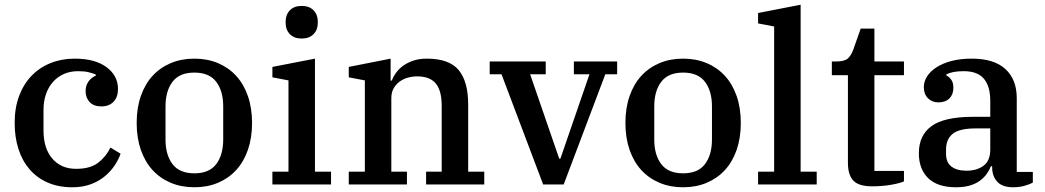

<svg xmlns="http://www.w3.org/2000/svg" viewBox="-20 -780 4419 812"><path d="M286 12Q227 12 181.5 -8Q136 -28 105 -64Q74 -100 58 -150Q42 -200 42 -260Q42 -324 61 -374.5Q80 -425 114 -460Q148 -495 194.5 -513.5Q241 -532 296 -532Q382 -532 430.5 -496Q479 -460 479 -404Q479 -369 460 -349.5Q441 -330 409 -330Q376 -330 359 -348.5Q342 -367 342 -395Q342 -418 354 -435Q366 -452 385 -460V-465Q373 -470 355 -474.5Q337 -479 310 -479Q277 -479 250 -467Q223 -455 204 -433.5Q185 -412 174.5 -382Q164 -352 164 -315V-228Q164 -153 201 -109.5Q238 -66 302 -66Q362 -66 395.5 -92Q429 -118 447 -156L490 -130Q481 -104 464 -79Q447 -54 422 -33.5Q397 -13 363 -0.5Q329 12 286 12Z M802 -47Q865 -47 894.5 -86Q924 -125 924 -190V-330Q924 -395 894.5 -434Q865 -473 802 -473Q739 -473 709.5 -434Q680 -395 680 -330V-190Q680 -125 709.5 -86Q739 -47 802 -47ZM802 12Q747 12 702 -7Q657 -26 625 -61Q593 -96 575.5 -146.5Q558 -197 558 -260Q558 -323 575.5 -373.5Q593 -424 625 -459Q657 -494 702 -513Q747 -532 802 -532Q857 -532 902 -513Q947 -494 979 -459Q1011 -424 1028.5 -373.5Q1046 -323 1046 -260Q1046 -197 1028.5 -146.5Q1011 -96 979 -61Q947 -26 902 -7Q857 12 802 12Z M1256 -617Q1224 -617 1206 -635.5Q1188 -654 1188 -683V-689Q1188 -718 1206 -736.5Q1224 -755 1256 -755Q1288 -755 1306 -736.5Q1324 -718 1324 -689V-683Q1324 -654 1306 -635.5Q1288 -617 1256 -617ZM1132 -54H1200V-440L1132 -453V-497L1312 -532V-54H1380V0H1132Z M1455 -54H1523V-440L1455 -453V-497L1632 -532V-439H1637Q1643 -456 1655.5 -473Q1668 -490 1686.5 -503Q1705 -516 1729.5 -524Q1754 -532 1785 -532Q1880 -532 1920 -483.5Q1960 -435 1960 -338V-54H2028V0H1782V-54H1848V-332Q1848 -397 1823 -427Q1798 -457 1744 -457Q1724 -457 1704.5 -451.5Q1685 -446 1669.5 -434.5Q1654 -423 1644.5 -406Q1635 -389 1635 -365V-54H1701V0H1455Z M2101 -466H2051V-520H2288V-466H2222L2345 -109H2350L2473 -466H2407V-520H2590V-466H2540L2364 0H2277Z M2869 -47Q2932 -47 2961.5 -86Q2991 -125 2991 -190V-330Q2991 -395 2961.5 -434Q2932 -473 2869 -473Q2806 -473 2776.5 -434Q2747 -395 2747 -330V-190Q2747 -125 2776.5 -86Q2806 -47 2869 -47ZM2869 12Q2814 12 2769 -7Q2724 -26 2692 -61Q2660 -96 2642.5 -146.5Q2625 -197 2625 -260Q2625 -323 2642.5 -373.5Q2660 -424 2692 -459Q2724 -494 2769 -513Q2814 -532 2869 -532Q2924 -532 2969 -513Q3014 -494 3046 -459Q3078 -424 3095.5 -373.5Q3113 -323 3113 -260Q3113 -197 3095.5 -146.5Q3078 -96 3046 -61Q3014 -26 2969 -7Q2924 12 2869 12Z M3186 -54H3254V-668L3186 -681V-725L3366 -760V-54H3434V0H3186Z M3669 8Q3612 8 3589 -16Q3566 -40 3566 -92V-462H3498V-520H3515Q3552 -520 3566 -533Q3580 -546 3589 -571L3620 -659H3678V-520H3803V-462H3678V-57H3803V-13Q3786 -5 3748.5 1.5Q3711 8 3669 8Z M4023 12Q3945 12 3905.5 -26.5Q3866 -65 3866 -132Q3866 -208 3920 -247Q3974 -286 4096 -286H4168V-354Q4168 -415 4141 -447Q4114 -479 4056 -479Q4007 -479 3982 -465V-461Q3993 -456 4002.5 -443.5Q4012 -431 4012 -409Q4012 -381 3995.5 -364Q3979 -347 3948 -347Q3922 -347 3904.5 -364.5Q3887 -382 3887 -412Q3887 -435 3900.5 -456.5Q3914 -478 3940 -495Q3966 -512 4003.5 -522Q4041 -532 4090 -532Q4184 -532 4232 -488Q4280 -444 4280 -365V-53H4348V-8Q4334 0 4312 6Q4290 12 4265 12Q4219 12 4197.5 -11.5Q4176 -35 4176 -72V-77H4171Q4164 -60 4153 -44.5Q4142 -29 4124.5 -16Q4107 -3 4082 4.5Q4057 12 4023 12ZM4067 -58Q4111 -58 4139.5 -79Q4168 -100 4168 -148V-237H4108Q4037 -237 4009 -214Q3981 -191 3981 -148V-129Q3981 -93 4004 -75.5Q4027 -58 4067 -58Z"/></svg>

Font: IBM Plex Serif Medium
Style: Regular
Weight: 500
Designer: Mike Abbink, Paul van der Laan, Pieter van Rosmalen
Foundry: Bold Monday
Version: Version 2.5